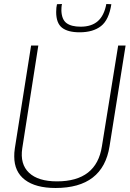

<svg xmlns="http://www.w3.org/2000/svg" viewBox="-20 -927 646 957"><path d="M257 10Q158 10 104.5 -30.5Q51 -71 51 -147Q51 -158 51.5 -166Q52 -174 54 -188L135 -700H171L91 -188Q79 -109 124.5 -66Q170 -23 264 -23Q461 -23 488 -198L569 -700H606L526 -198Q493 10 257 10ZM377 -766Q318 -766 289 -789Q260 -812 260 -867Q260 -890 264 -906L289 -907Q287 -899 286.5 -890.5Q286 -882 286 -873Q288 -829 312 -811.5Q336 -794 382 -794Q436 -794 467.5 -821.5Q499 -849 510 -907L535 -906Q523 -828 483.5 -797Q444 -766 377 -766Z"/></svg>

Font: Georama ExtraLight
Style: Italic
Weight: 200
Italic angle: -9°
Designer: Jean-Baptiste Levee
Foundry: Production Type
Version: Version 1.000